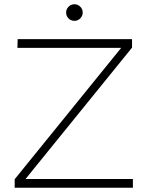

<svg xmlns="http://www.w3.org/2000/svg" viewBox="-20 -883 694 903"><path d="M63 -699 62 -658H550L49 -40V0H605V-41H100L601 -659V-699ZM302 -796.5C309.3 -788.8 318.7 -785 330 -785C340.7 -785 349.8 -788.8 357.5 -796.5C365.2 -804.2 369 -813.3 369 -824C369 -834.7 365.2 -843.8 357.5 -851.5C349.8 -859.2 340.7 -863 330 -863C319.3 -863 310.2 -859.2 302.5 -851.5C294.8 -843.8 291 -834.7 291 -824C291 -813.3 294.7 -804.2 302 -796.5Z"/></svg>

Font: Montserrat Custom ExtraLight
Style: Regular
Weight: 300
Designer: Julieta Ulanovsky
Foundry: Julieta Ulanovsky
Version: Version 7.200